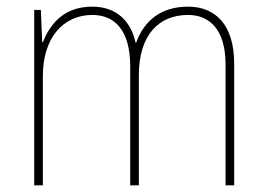

<svg xmlns="http://www.w3.org/2000/svg" viewBox="-20 -558 803 578"><path d="M546 -538C462 -538 413 -493 390 -430H388C374 -495 330 -538 258 -538C166 -538 128 -478 109 -431H107L103 -528H83V0H109V-329C109 -445 171 -513 258 -513C322 -513 372 -471 372 -358V0H398V-331C398 -454 459 -513 546 -513C610 -513 659 -470 659 -364V0H685V-366C685 -484 628 -538 546 -538Z"/></svg>

Font: Noto Sans Gujarati UI SemiCondensed Thin
Style: Regular
Weight: 100
Width: 4
Designer: Jelle Bosma - Monotype Design Team, Universal Thirst
Foundry: Monotype Imaging Inc.
Version: Version 2.106